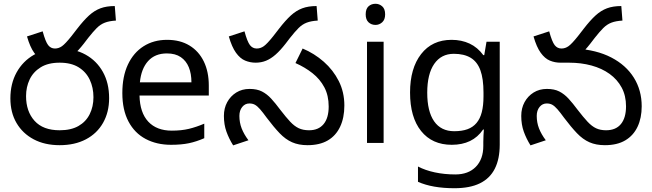

<svg xmlns="http://www.w3.org/2000/svg" viewBox="-20 -757 3454 1017"><path d="M265 -425Q236 -425 209.5 -436Q183 -447 161 -477.5Q139 -508 123 -564L206 -591Q221 -536 235 -518Q249 -500 271 -500Q291 -500 308.5 -512.5Q326 -525 358 -565L389 -605Q423 -649 451.5 -675Q480 -701 512 -713Q544 -725 588 -725L594 -648Q559 -646 535.5 -637Q512 -628 492.5 -608.5Q473 -589 447 -556L424 -526Q396 -490 371 -468Q346 -446 320.5 -435.5Q295 -425 265 -425ZM35 -236Q35 -314 68 -373.5Q101 -433 159.5 -466.5Q218 -500 296 -500Q375 -500 433.5 -467.5Q492 -435 525 -376Q558 -317 558 -237Q558 -163 526 -106.5Q494 -50 435 -19Q376 12 296 12Q217 12 158.5 -19Q100 -50 67.5 -105.5Q35 -161 35 -236ZM118 -248Q118 -167 163 -117Q208 -67 296 -67Q356 -67 395.5 -89.5Q435 -112 455 -152Q475 -192 475 -242Q475 -293 455.5 -334.5Q436 -376 396.5 -400.5Q357 -425 296 -425Q235 -425 195.5 -400.5Q156 -376 137 -336Q118 -296 118 -248Z M865 -546Q934 -546 983.5 -516Q1033 -486 1059.5 -431.5Q1086 -377 1086 -304V-251H719Q721 -160 765.5 -112.5Q810 -65 890 -65Q941 -65 980.5 -74.5Q1020 -84 1062 -102V-25Q1021 -7 981 1.5Q941 10 886 10Q810 10 751.5 -21Q693 -52 660.5 -113.5Q628 -175 628 -264Q628 -352 657.5 -415Q687 -478 740.5 -512Q794 -546 865 -546ZM864 -474Q801 -474 764.5 -433.5Q728 -393 721 -321H994Q994 -367 980 -401Q966 -435 937.5 -454.5Q909 -474 864 -474Z M1334 -425Q1305 -425 1278.5 -436Q1252 -447 1230 -477.5Q1208 -508 1192 -564L1275 -591Q1290 -536 1304 -518Q1318 -500 1340 -500Q1360 -500 1377.5 -512.5Q1395 -525 1427 -565L1458 -605Q1492 -649 1520.5 -675Q1549 -701 1581 -713Q1613 -725 1657 -725L1663 -648Q1628 -646 1604.5 -637Q1581 -628 1561.5 -608.5Q1542 -589 1516 -556L1493 -526Q1465 -490 1440 -468Q1415 -446 1389.5 -435.5Q1364 -425 1334 -425ZM1609 12Q1562 12 1527 -3.5Q1492 -19 1461 -51.5Q1430 -84 1393 -133Q1372 -162 1357.5 -178.5Q1343 -195 1330.5 -202Q1318 -209 1301 -209Q1278 -209 1263 -190.5Q1248 -172 1248 -143Q1248 -108 1260 -77Q1272 -46 1296 -14L1215 13Q1193 -22 1179.5 -59.5Q1166 -97 1166 -143Q1166 -184 1183.5 -216Q1201 -248 1231.5 -267Q1262 -286 1302 -286Q1341 -286 1367.5 -272.5Q1394 -259 1416.5 -234.5Q1439 -210 1465 -175Q1495 -136 1517 -112.5Q1539 -89 1562 -78Q1585 -67 1617 -67Q1667 -67 1694 -99.5Q1721 -132 1721 -193Q1721 -251 1698 -294.5Q1675 -338 1635 -369.5Q1595 -401 1545 -423L1583 -500Q1645 -474 1695 -430Q1745 -386 1774.5 -327.5Q1804 -269 1804 -198Q1804 -133 1781.5 -85.5Q1759 -38 1716 -13Q1673 12 1609 12Z M2012 -536V0H1924V-536ZM1969 -737Q1989 -737 2004.5 -723.5Q2020 -710 2020 -681Q2020 -653 2004.5 -639Q1989 -625 1969 -625Q1947 -625 1932 -639Q1917 -653 1917 -681Q1917 -710 1932 -723.5Q1947 -737 1969 -737Z M2372 -546Q2425 -546 2467.5 -526Q2510 -506 2540 -465H2545L2557 -536H2627V9Q2627 85 2601 136.5Q2575 188 2522 214Q2469 240 2387 240Q2329 240 2280.5 231.5Q2232 223 2194 206V125Q2232 145 2283 156Q2334 167 2392 167Q2461 167 2500.5 126.5Q2540 86 2540 16V-5Q2540 -17 2541 -39.5Q2542 -62 2543 -71H2539Q2511 -30 2469.5 -10Q2428 10 2373 10Q2269 10 2210.5 -63Q2152 -136 2152 -267Q2152 -395 2210.5 -470.5Q2269 -546 2372 -546ZM2384 -472Q2317 -472 2280 -418.5Q2243 -365 2243 -266Q2243 -167 2279.5 -114.5Q2316 -62 2386 -62Q2427 -62 2456 -72.5Q2485 -83 2504 -105.5Q2523 -128 2532 -163Q2541 -198 2541 -246V-267Q2541 -340 2524.5 -385Q2508 -430 2473 -451Q2438 -472 2384 -472Z M3184 12Q3137 12 3102 -3.5Q3067 -19 3036 -51.5Q3005 -84 2968 -133Q2947 -162 2932.5 -178.5Q2918 -195 2905.5 -202Q2893 -209 2876 -209Q2853 -209 2838 -190.5Q2823 -172 2823 -143Q2823 -108 2835 -77Q2847 -46 2871 -14L2790 13Q2768 -22 2754.5 -59.5Q2741 -97 2741 -143Q2741 -184 2758.5 -216Q2776 -248 2806.5 -267Q2837 -286 2877 -286Q2916 -286 2942.5 -272.5Q2969 -259 2991.5 -234.5Q3014 -210 3040 -175Q3070 -136 3092.5 -112Q3115 -88 3137.5 -77.5Q3160 -67 3190 -67Q3242 -67 3269 -100Q3296 -133 3296 -194Q3296 -250 3273 -293Q3250 -336 3209 -365.5Q3168 -395 3113 -410Q3058 -425 2994 -425H2950L3028 -500Q3140 -493 3218 -452.5Q3296 -412 3337.5 -345.5Q3379 -279 3379 -194Q3379 -132 3357 -85.5Q3335 -39 3292 -13.5Q3249 12 3184 12ZM2948 -425Q2919 -425 2892.5 -436Q2866 -447 2844 -477.5Q2822 -508 2806 -564L2889 -591Q2904 -536 2918 -518Q2932 -500 2954 -500Q2974 -500 2991.5 -512.5Q3009 -525 3041 -565L3072 -605Q3106 -649 3134.5 -675Q3163 -701 3195 -713Q3227 -725 3271 -725L3277 -648Q3242 -646 3218.5 -637Q3195 -628 3175.5 -608.5Q3156 -589 3130 -556L3107 -526Q3079 -490 3054 -468Q3029 -446 3003.5 -435.5Q2978 -425 2948 -425Z"/></svg>

Font: telugu15
Style: Book
Weight: 400
Designer: Jelle Bosma - Monotype Design Team
Foundry: Monotype Imaging Inc.
Version: Version 2.003